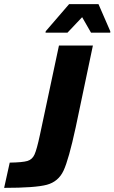

<svg xmlns="http://www.w3.org/2000/svg" viewBox="-59 -908 553 928"><path d="M134 -256 226 -688H390L307 -293Q273 -136 248 -83Q223 -30 167.5 -15Q112 0 -39 0L-12 -122Q50 -123 73.5 -130Q97 -137 108 -161.5Q119 -186 134 -256ZM161 -750 162 -757 275 -888H417L474 -757V-750H381L338 -825L267 -750Z"/></svg>

Font: Saira Semi Condensed
Style: Bold Italic
Weight: 700
Width: 4
Italic angle: -12°
Designer: Hector Gatti with collaboration of the Omnibus-Type team
Foundry: Omnibus-Type
Version: Version 1.001; ttfautohint (v1.8)